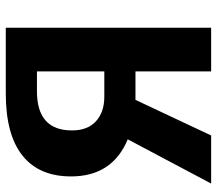

<svg xmlns="http://www.w3.org/2000/svg" viewBox="-62 -670 732 647"><g transform="rotate(-90 303.5 -346.0)"><path d="M312 -692H534V0H387V-255H291L171 0H9L158 -281Q33 -333 33 -472Q33 -580 103.5 -636Q174 -692 312 -692ZM301 -360H387V-587H320Q188 -587 188 -469Q188 -416 219 -388Q250 -360 301 -360Z"/></g></svg>

Font: FiraGO SemiBold
Style: Regular
Weight: 600
Designer: bBox Type
Foundry: bBox Type GmbH
Version: Version 1.001;PS 001.001;hotconv 1.0.88;makeotf.lib2.5.64775